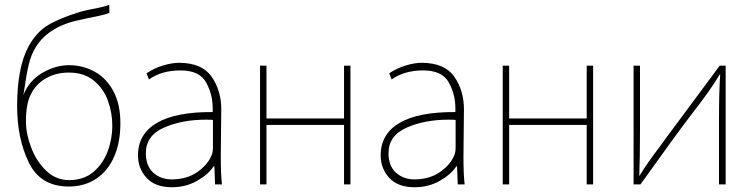

<svg xmlns="http://www.w3.org/2000/svg" viewBox="-20 -752 3141 807"><path d="M440 -698Q424 -690 350 -676L328 -671Q187 -645 131 -555Q111 -523 101 -481.5Q91 -440 83 -381L78 -352Q102 -413 157.5 -445.5Q213 -478 270 -478Q328 -478 377.5 -451Q427 -424 456.5 -369Q486 -314 486 -234Q486 -153 459.5 -93Q433 -33 384 -0.5Q335 32 269 32Q150 32 101 -69Q52 -170 52 -306Q52 -468 100 -557Q133 -617 182 -646.5Q231 -676 320 -703Q334 -707 346 -709.5Q358 -712 368 -714Q422 -724 439 -732ZM452 -224Q452 -278 433.5 -329Q415 -380 374 -413.5Q333 -447 269 -447Q215 -447 172.5 -422.5Q130 -398 109 -354Q89 -315 89 -241Q89 -190 111 -132Q133 -74 174 -34.5Q215 5 271 5Q331 5 371.5 -28.5Q412 -62 432 -114.5Q452 -167 452 -223Z M908 -93Q908 -17 913 23H884L881 -53H878Q856 -19 808.5 8Q761 35 703 35Q632 35 596 -4.5Q560 -44 560 -99Q560 -189 639.5 -235.5Q719 -282 874 -281V-297Q874 -356 846 -406Q818 -456 739 -456Q659 -456 606 -418L596 -444Q629 -466 666 -477Q703 -488 732 -488Q829 -488 869.5 -429.5Q910 -371 910 -293ZM875 -248Q865 -249 845 -249Q745 -249 669 -215.5Q593 -182 593 -108Q593 -54 624.5 -26Q656 2 702 2Q765 2 809.5 -29Q854 -60 870 -101Q875 -112 875 -134Z M1073 -476H1100V-254H1426V-476H1453V23H1426V-227H1100V23H1073Z M1928 -93Q1928 -17 1933 23H1904L1901 -53H1898Q1876 -19 1828.5 8Q1781 35 1723 35Q1652 35 1616 -4.5Q1580 -44 1580 -99Q1580 -189 1659.5 -235.5Q1739 -282 1894 -281V-297Q1894 -356 1866 -406Q1838 -456 1759 -456Q1679 -456 1626 -418L1616 -444Q1649 -466 1686 -477Q1723 -488 1752 -488Q1849 -488 1889.5 -429.5Q1930 -371 1930 -293ZM1895 -248Q1885 -249 1865 -249Q1765 -249 1689 -215.5Q1613 -182 1613 -108Q1613 -54 1644.5 -26Q1676 2 1722 2Q1785 2 1829.5 -29Q1874 -60 1890 -101Q1895 -112 1895 -134Z M2093 -476H2120V-254H2446V-476H2473V23H2446V-227H2120V23H2093Z M2670 -210Q2670 -91 2667 -12Q2703 -70 2749 -130L2784 -178L3005 -476H3030V23H3002V-245Q3002 -367 3007 -439H3005Q2983 -402 2958 -367Q2933 -332 2910 -302L2881 -264Q2811 -172 2703 -20L2672 23H2643V-476H2670Z"/></svg>

Font: LINE Seed Sans KR Thin
Style: Regular
Weight: 250
Designer: LINE BX Design & Sandoll Inc & Dalton Maag Ltd
Foundry: Sandoll Inc.
Version: Version 1.000